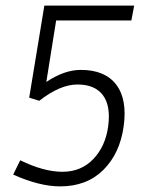

<svg xmlns="http://www.w3.org/2000/svg" viewBox="-20 -654 540 684"><path d="M194 10Q121 10 27 -32L52 -83Q136 -42 202.5 -42Q269 -42 312.5 -87.5Q356 -133 365.5 -205Q375 -277 346.5 -315Q318 -353 256 -353Q194 -353 120 -295L84 -306L138 -634H458L448 -581H180L145 -362Q209 -405 268 -405Q354 -405 394 -352.5Q434 -300 420.5 -203.5Q407 -107 348 -48.5Q289 10 194 10Z"/></svg>

Font: TypoPRO Lekton
Style: Italic
Weight: 400
Italic angle: -9.3°
Designer: Paolo Mazzetti, Luciano Perondi, Raffaele Flato, Elena Papassissa, Emilio Macchia, Michela Povoleri, Tobias Seemiller, R
Version: Version 3.000